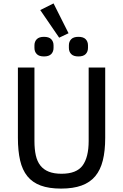

<svg xmlns="http://www.w3.org/2000/svg" viewBox="-20 -1094 722 1126"><path d="M182 -698V-267Q182 -219 190 -183Q198 -147 217 -123Q236 -99 266.5 -87Q297 -75 341 -75Q429 -75 464.5 -123.5Q500 -172 500 -267V-698H597V-286Q597 -209 583 -153Q569 -97 538.5 -60.5Q508 -24 458.5 -6Q409 12 338 12Q267 12 218.5 -6Q170 -24 140.5 -60.5Q111 -97 98 -153Q85 -209 85 -286V-698ZM216 -1035 294 -1074 382 -899 327 -873ZM238 -763Q209 -763 195.5 -777Q182 -791 182 -813V-828Q182 -850 195.5 -864Q209 -878 238 -878Q267 -878 280.5 -864Q294 -850 294 -828V-813Q294 -791 280.5 -777Q267 -763 238 -763ZM440 -763Q411 -763 397.5 -777Q384 -791 384 -813V-828Q384 -850 397.5 -864Q411 -878 440 -878Q469 -878 482.5 -864Q496 -850 496 -828V-813Q496 -791 482.5 -777Q469 -763 440 -763Z"/></svg>

Font: IBM Plex Sans Text
Style: Regular
Weight: 450
Designer: Mike Abbink, Paul van der Laan, Pieter van Rosmalen
Foundry: Bold Monday
Version: Version 3.005